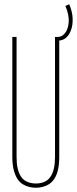

<svg xmlns="http://www.w3.org/2000/svg" viewBox="-20 -874 362 904"><path d="M38 -136V-700H58V-136Q58 -104 63 -82Q68 -60 77 -45.5Q86 -31 98 -23.5Q110 -16 123 -13Q136 -10 149 -10Q162 -10 175 -13Q188 -16 199.5 -23.5Q211 -31 220 -45.5Q229 -60 234 -82Q239 -104 239 -136V-700H259V-136Q259 -100 253 -74.5Q247 -49 236 -32.5Q225 -16 211 -7Q197 2 181 6Q165 10 149 10Q133 10 117 6Q101 2 86.5 -7Q72 -16 61.5 -32.5Q51 -49 44.5 -74.5Q38 -100 38 -136ZM249 -683V-700H252Q272 -700 286.5 -718.5Q301 -737 303.5 -770Q306 -803 288 -846L306 -854Q321 -818 322 -787Q323 -756 314.5 -732.5Q306 -709 290.5 -696Q275 -683 255 -683Z"/></svg>

Font: Georama ExtraCondensed Thin
Style: Regular
Weight: 100
Width: 2
Designer: Jean-Baptiste Levee
Foundry: Production Type
Version: Version 1.001